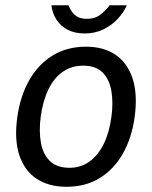

<svg xmlns="http://www.w3.org/2000/svg" viewBox="-20 -706 583 736"><path d="M234.9 10Q167 10 120.5 -20.7Q74 -51.4 54.2 -110.9Q34.4 -170.3 46.2 -256.3Q57.4 -337.5 92 -398.4Q126.5 -459.3 181.7 -493.2Q237 -527 309.4 -527Q377.6 -527 423.3 -495.7Q469.1 -464.4 488.6 -404Q508 -343.7 496 -256.3Q485 -177.3 451.2 -117.4Q417.3 -57.5 362.9 -23.8Q308.5 10 234.9 10ZM246.2 -62.8Q289.5 -62.8 322.7 -86.5Q355.9 -110.2 377.6 -154.1Q399.2 -198.1 407.2 -258.7Q414.6 -314 406.8 -358.3Q399 -402.6 372.9 -428.5Q346.8 -454.3 298.9 -454.3Q254.6 -454.3 221 -431.1Q187.4 -407.9 165.9 -364Q144.4 -320.2 136.1 -258.7Q128.9 -204 136.7 -159.5Q144.5 -115.1 171.1 -88.9Q197.7 -62.8 246.2 -62.8ZM304.5 -577.7Q266.5 -577.7 239.1 -592.1Q211.8 -606.5 196.2 -631Q180.5 -655.4 177.1 -685.9H242.1Q246.5 -675.5 254.2 -663.3Q261.9 -651.1 275.9 -642.5Q289.8 -633.8 313 -633.8Q345 -633.8 366.2 -650.9Q387.4 -668 400.5 -685.9H466.1Q454 -657.9 430.9 -633.2Q407.8 -608.5 375.7 -593.1Q343.6 -577.7 304.5 -577.7Z"/></svg>

Font: Public Sans Thin
Style: Italic
Weight: 100
Italic angle: -8°
Designer: The Public Sans project authors (U.S. Web Design System). Libre Franklin designed by Pablo Impallari and Rodrigo Fuenzal
Version: Version 2.000